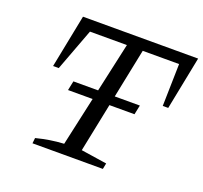

<svg xmlns="http://www.w3.org/2000/svg" viewBox="-115 -789 978 923"><g transform="rotate(20 374.0 -327.5)"><path d="M748 -655 694 -383H666L671 -599H485L373 -50L505 -30L499 0H139L142 -28Q177 -37 211.5 -42.5Q246 -48 283 -50L404 -599H215L134 -383H105L159 -655ZM222 -347H562L552 -299H212Z"/></g></svg>

Font: Piazzolla Thin
Style: Italic
Weight: 400
Italic angle: -11.3°
Version: Version 2.005